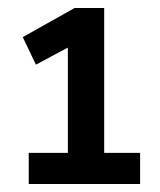

<svg xmlns="http://www.w3.org/2000/svg" viewBox="-20 -725 400 481"><path d="M52 -264V-342H150V-621L184 -624L70 -563L37 -632L167 -705H241V-342H331V-264Z"/></svg>

Font: Nunito Sans 10pt Condensed
Style: Bold
Weight: 700
Width: 3
Designer: Vernon Adams
Foundry: Vernon Adams
Version: Version 3.101;gftools[0.9.27]